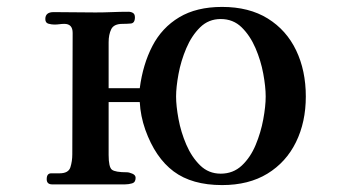

<svg xmlns="http://www.w3.org/2000/svg" viewBox="-20 -536 1040 555"><path d="M748 -257Q748 -285 741 -323Q734 -361 718.5 -397Q703 -433 678.5 -457Q654 -481 618 -481Q583 -481 558.5 -457Q534 -433 518.5 -396.5Q503 -360 496 -322Q489 -284 489 -257Q489 -230 496 -192Q503 -154 518.5 -118Q534 -82 558.5 -58Q583 -34 618 -34Q654 -34 679 -57.5Q704 -81 719 -117Q734 -153 741 -191Q748 -229 748 -257ZM864 -257Q864 -183 835.5 -125Q807 -67 753 -34Q699 -1 622 -1Q535 -1 482 -40.5Q429 -80 400 -161Q393 -181 389 -201Q385 -221 384 -241H294V-88Q294 -53 303.5 -45.5Q313 -38 347 -38Q353 -38 362.5 -34Q372 -30 372 -22Q372 -9 362 -6Q352 -3 341 -3Q289 -3 236.5 -3Q184 -3 131 -3Q115 -3 115 -18Q115 -35 128 -35Q141 -35 152 -35Q178 -35 183.5 -52.5Q189 -70 189 -90Q189 -178 189.5 -265.5Q190 -353 190 -441Q190 -467 166 -467Q159 -467 152 -466Q145 -465 137 -465Q129 -465 120 -467.5Q111 -470 111 -481Q111 -501 135 -501Q165 -501 195.5 -500.5Q226 -500 256 -500Q280 -500 303.5 -501Q327 -502 351 -502Q359 -502 364.5 -498.5Q370 -495 370 -486Q370 -469 358 -468Q346 -467 334 -467Q309 -467 301.5 -451.5Q294 -436 294 -414V-281H384Q393 -350 420.5 -403Q448 -456 498 -486Q548 -516 622 -516Q700 -516 754 -482.5Q808 -449 836 -390.5Q864 -332 864 -257Z"/></svg>

Font: Kaisei Decol
Style: Bold
Weight: 700
Designer: Font-Kai, 金井和夫
Foundry: KAZUO KANAI
Version: Version 5.003